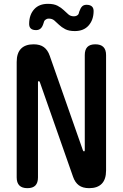

<svg xmlns="http://www.w3.org/2000/svg" viewBox="-20 -971 640 1001"><path d="M67 -648Q67 -694 89.5 -717Q112 -740 155 -740Q189 -740 209 -725Q229 -710 239 -681L412 -188Q413 -185 414.5 -183.5Q416 -182 418 -182Q420 -182 421 -183.5Q422 -185 422 -188V-684Q422 -712 435.5 -726Q449 -740 477 -740Q505 -740 519 -726Q533 -712 533 -684V-82Q533 -36 510.5 -13Q488 10 445 10Q411 10 391 -5Q371 -20 361 -49L188 -542Q187 -545 185.5 -546.5Q184 -548 182 -548Q180 -548 179 -546.5Q178 -545 178 -542V-46Q178 -18 164.5 -4Q151 10 123 10Q95 10 81 -4Q67 -18 67 -46ZM207 -850Q201 -830 191.5 -822Q182 -814 168 -814Q149 -814 140 -823Q131 -832 132 -850Q133 -895 158.5 -923Q184 -951 230 -951Q261 -951 280 -941Q299 -931 312 -918.5Q325 -906 336.5 -896Q348 -886 365 -886Q372 -886 377 -888Q382 -890 385.5 -893Q389 -896 390.5 -900.5Q392 -905 393 -910Q400 -930 408.5 -938Q417 -946 431 -946Q450 -946 459.5 -937Q469 -928 468 -910Q467 -866 441.5 -837.5Q416 -809 370 -809Q339 -809 320 -819Q301 -829 288 -841.5Q275 -854 263.5 -864Q252 -874 235 -874Q228 -874 223.5 -872Q219 -870 215.5 -867Q212 -864 210 -859.5Q208 -855 207 -850Z"/></svg>

Font: Maple Mono SemiBold
Style: Regular
Weight: 600
Monospace: yes
Designer: subframe7536
Version: Version 7.000